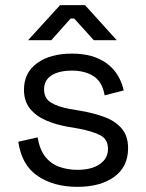

<svg xmlns="http://www.w3.org/2000/svg" viewBox="-20 -711 567 745"><path d="M280 14Q189 14 126.5 -28Q64 -70 51 -161L126 -178Q134 -130 156 -102.5Q178 -75 210.5 -63.5Q243 -52 280 -52Q335 -52 367 -74Q399 -96 399 -133Q399 -171 368.5 -186.5Q338 -202 285 -212L244 -219Q197 -227 158 -244Q119 -261 96 -290Q73 -319 73 -363Q73 -429 124 -466Q175 -503 259 -503Q342 -503 393.5 -465.5Q445 -428 460 -360L386 -341Q377 -394 343 -415.5Q309 -437 259 -437Q209 -437 180 -418.5Q151 -400 151 -364Q151 -329 178.5 -312.5Q206 -296 252 -288L293 -281Q345 -272 386.5 -256.5Q428 -241 452.5 -212Q477 -183 477 -136Q477 -64 423.5 -25Q370 14 280 14ZM89 -555 213 -691H310L433 -555H344L268 -639H254L179 -555Z"/></svg>

Font: Space Grotesk Light
Style: Regular
Weight: 400
Version: Version 2.000